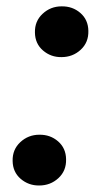

<svg xmlns="http://www.w3.org/2000/svg" viewBox="-20 -567 327 593"><path d="M19 -69.8Q18.1 -105 42.7 -127.9Q67.4 -150.9 101.6 -150.9Q135.3 -151.4 159.4 -130.4Q183.6 -109.4 184.1 -75.2Q185.1 -39.6 160.4 -16.8Q135.7 5.9 101.1 5.9Q68.4 6.3 43.9 -14.6Q19.5 -35.6 19 -69.8ZM87.9 -466.3Q86.9 -501.5 111.6 -524.4Q136.2 -547.4 170.4 -547.4Q204.1 -547.9 228.3 -526.9Q252.4 -505.9 252.9 -471.7Q253.9 -436 229.2 -413.3Q204.6 -390.6 169.9 -390.6Q137.2 -390.1 112.8 -411.1Q88.4 -432.1 87.9 -466.3Z"/></svg>

Font: Roboto ExtraBold
Style: Italic
Weight: 800
Designer: Christian Robertson
Foundry: Google
Version: Version 3.009; 2024